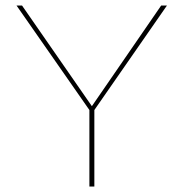

<svg xmlns="http://www.w3.org/2000/svg" viewBox="-20 -678 667 698"><path d="M323 -278V0H305V-278L40 -658H60L314 -292L566 -658H587Z"/></svg>

Font: Ysabeau Thin
Style: Regular
Weight: 200
Designer: Christian Thalmann (Catharsis Fonts)
Version: Version 0.003